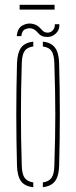

<svg xmlns="http://www.w3.org/2000/svg" viewBox="-20 -778 318 802"><path d="M51 -85Q49.5 -138.5 48.8 -192.2Q48 -246 48 -299.5Q48 -353 48.8 -406.8Q49.5 -460.5 51 -514Q52.5 -557 67.8 -578.5Q83 -600 119 -604V-584Q93.5 -580.5 82.8 -565Q72 -549.5 71 -514Q69 -450.5 68.2 -399Q67.5 -347.5 67.5 -299.5Q67.5 -251.5 68.2 -200Q69 -148.5 71 -85Q72 -50 83.2 -34.8Q94.5 -19.5 119 -16V4Q83 0 67.8 -21.2Q52.5 -42.5 51 -85ZM159 4V-16Q184 -19.5 195 -34.8Q206 -50 207 -85Q209 -148.5 210 -200Q211 -251.5 211 -299.5Q211 -347.5 210 -399Q209 -450.5 207 -514Q206 -549.5 195.2 -565Q184.5 -580.5 159 -584V-604Q183 -601.5 197.5 -591Q212 -580.5 219 -561.8Q226 -543 227 -514Q228.5 -460.5 229.2 -406.8Q230 -353 230 -299.5Q230 -246 229.2 -192.2Q228.5 -138.5 227 -85Q226 -57 219 -38.2Q212 -19.5 197.5 -9.2Q183 1 159 4ZM209 -677H228Q229.5 -652.5 212 -636.8Q194.5 -621 169.5 -624Q154 -626 146.2 -633.2Q138.5 -640.5 131.5 -648Q124.5 -655.5 112 -659Q101 -662 86.2 -656.2Q71.5 -650.5 69 -627H50Q53 -661 74.8 -672.2Q96.5 -683.5 118 -678Q129.5 -675.5 137 -670Q144.5 -664.5 149.8 -658.5Q155 -652.5 160.5 -647.8Q166 -643 174 -642Q190.5 -640 200.2 -651Q210 -662 209 -677ZM62 -758H208V-738H62Z"/></svg>

Font: Big Shoulders Stencil Thin
Style: Regular
Weight: 100
Designer: Patric King
Foundry: XO Type Co
Version: Version 2.001